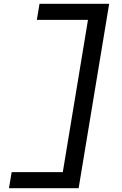

<svg xmlns="http://www.w3.org/2000/svg" viewBox="-20 -843 640 1006"><path d="M27 143 41 59H309L441 -739H173L187 -823H552L392 143Z"/></svg>

Font: Iosevka SS04 Md Ex Obl
Style: Regular
Weight: 500
Width: 7
Italic angle: -9°
Monospace: yes
Designer: Belleve Invis
Foundry: Belleve Invis
Version: Version 19.0.0; ttfautohint (v1.8.4)